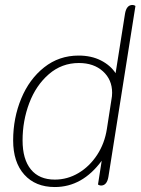

<svg xmlns="http://www.w3.org/2000/svg" viewBox="-20 -744 569 774"><path d="M33 -178Q33 -268 65.5 -346.5Q98 -425 158 -472.5Q218 -520 297 -520Q348 -520 386.5 -500.5Q425 -481 446 -449L484 -689Q490 -724 514 -724Q521 -724 526 -720L417 -31Q411 4 387 4Q382 4 375 0L390 -96Q312 10 201 10Q123 10 78 -40Q33 -90 33 -178ZM411 -225 429 -341Q432 -356 432 -370Q432 -423 395 -456.5Q358 -490 298 -490Q229 -490 177 -445Q125 -400 98 -328.5Q71 -257 71 -178Q71 -102 104.5 -61Q138 -20 201 -20Q252 -20 296.5 -46.5Q341 -73 371.5 -119.5Q402 -166 411 -225Z"/></svg>

Font: Thasadith
Style: Italic
Weight: 400
Italic angle: -9°
Designer: Cadson Demak Co.,Ltd.
Foundry: Cadson Demak Co.,Ltd.
Version: Version 1.000; ttfautohint (v1.6)